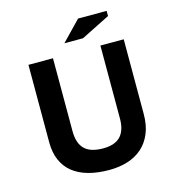

<svg xmlns="http://www.w3.org/2000/svg" viewBox="-122 -940 966 1056"><g transform="rotate(-15 361.0 -412.5)"><path d="M89.8 0ZM499.5 -662.1H632.3V-237.3Q632.3 -172.9 612.5 -126Q592.8 -79.1 557.6 -48.3Q522.5 -17.6 474.6 -2.9Q426.8 11.7 371.1 11.7Q304.2 11.7 252 -2.9Q199.7 -17.6 163.6 -46.6Q127.4 -75.7 108.6 -119.4Q89.8 -163.1 89.8 -221.2V-662.1H229.5V-247.1Q229.5 -178.7 262.7 -145.3Q295.9 -111.8 369.1 -111.8Q399.9 -111.8 424.3 -119.4Q448.7 -127 465.3 -143.3Q481.9 -159.7 490.7 -185.3Q499.5 -210.9 499.5 -247.1ZM419.4 -837.4H582V-808.1L417.5 -725.6H311.5Z"/></g></svg>

Font: PT Astra Sans
Style: Bold
Weight: 700
Designer: A.Korolkova, I. Chaeva
Foundry: ParaType Ltd
Version: Version 1.001; ttfautohint (v1.6)